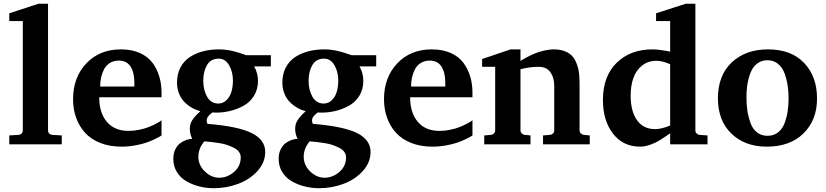

<svg xmlns="http://www.w3.org/2000/svg" viewBox="-20 -760 4352 1011"><path d="M305.2 0H28.8V-46.9L78.1 -49.8Q87.9 -50.8 94 -57.1Q100.1 -63.5 100.1 -73.2V-648.9H28.8V-689.9L182.1 -740.2H232.9V-73.2Q232.9 -63.5 239 -57.1Q245.1 -50.8 254.9 -49.8L305.2 -46.9Z M830.6 -46.9Q827.1 -44.4 820.8 -40.5Q814.5 -36.6 793 -26.4Q771.5 -16.1 748.5 -8.3Q725.6 -0.5 690.4 5.9Q655.3 12.2 619.6 12.2Q557.6 12.2 508.5 -7.1Q459.5 -26.4 428.2 -60.5Q397 -94.7 380.9 -139.9Q364.7 -185.1 364.7 -237.8Q364.7 -352.1 434.3 -426Q503.9 -500 616.7 -500Q673.3 -500 716.1 -481Q758.8 -461.9 783 -429.2Q807.1 -396.5 818.8 -356.9Q830.6 -317.4 830.6 -272V-248H502.4Q502.4 -165.5 543 -118.2Q583.5 -70.8 656.7 -70.8Q685.1 -70.8 713.4 -76.7Q741.7 -82.5 762 -90.6Q782.2 -98.6 798.3 -106.9Q814.5 -115.2 822.8 -121.1L830.6 -127ZM687.5 -304.2V-326.2Q687.5 -377.9 667.5 -409.4Q647.5 -440.9 605.5 -440.9Q579.1 -440.9 559.1 -428.7Q539.1 -416.5 528.3 -396Q517.6 -375.5 512.5 -352.5Q507.3 -329.6 507.3 -304.2Z M1406.2 -410.2H1318.4Q1338.4 -375 1338.4 -334Q1338.4 -289.6 1317.4 -255.6Q1296.4 -221.7 1262.5 -203.1Q1228.5 -184.6 1192.1 -175.8Q1155.8 -167 1118.2 -167Q1105 -167 1099.1 -168Q1068.4 -147 1068.4 -126Q1068.4 -117.2 1072.3 -107.9Q1234.4 -94.7 1305.4 -59.3Q1376.5 -23.9 1376.5 40Q1376.5 95.7 1335.9 140.4Q1295.4 185.1 1234.1 208Q1172.9 231 1106.4 231Q1065.9 231 1028.6 221.4Q991.2 211.9 960.4 193.8Q929.7 175.8 911.1 145.3Q892.6 114.7 892.6 76.2Q892.6 48.3 902.8 27.1Q913.1 5.9 929 -5.9Q944.8 -17.6 961.2 -23.2Q977.5 -28.8 992.2 -28.8Q979.5 -54.7 979.5 -82Q979.5 -106.9 992.4 -127.4Q1005.4 -147.9 1035.2 -174.8Q1022.9 -177.7 1008.8 -183.3Q994.6 -189 976.8 -201.2Q959 -213.4 945.1 -229.5Q931.2 -245.6 921.6 -270.5Q912.1 -295.4 912.1 -325.2Q912.1 -369.1 929.4 -403.1Q946.8 -437 977.1 -457.8Q1007.3 -478.5 1046.9 -489.3Q1086.4 -500 1133.3 -500Q1148.4 -500 1164.1 -498.3Q1179.7 -496.6 1190.4 -494.6Q1201.2 -492.7 1216.3 -488.5Q1231.4 -484.4 1237.8 -482.4Q1244.1 -480.5 1259 -475.3Q1273.9 -470.2 1276.4 -469.2H1406.2ZM1206.5 -335.9Q1206.5 -381.3 1186.5 -416.3Q1166.5 -451.2 1131.3 -451.2Q1089.8 -451.2 1070.1 -417.5Q1050.3 -383.8 1050.3 -335Q1050.3 -286.1 1070.6 -250.5Q1090.8 -214.8 1129.4 -214.8Q1155.3 -214.8 1173.3 -233.2Q1191.4 -251.5 1199 -278.1Q1206.5 -304.7 1206.5 -335.9ZM1247.6 68.8Q1247.6 52.7 1238.3 39.8Q1229 26.9 1211.7 18.3Q1194.3 9.8 1177.2 3.7Q1160.2 -2.4 1135.7 -6.3Q1111.3 -10.3 1097.2 -11.7Q1083 -13.2 1063.5 -15.1H1055.2L1050.3 -8.8Q1041.5 3.9 1037.6 11Q1033.7 18.1 1029.1 33Q1024.4 47.9 1024.4 64Q1024.4 109.9 1058.6 142.8Q1092.8 175.8 1134.3 175.8Q1176.8 175.8 1212.2 145.5Q1247.6 115.2 1247.6 68.8Z M1960.9 -410.2H1873Q1893.1 -375 1893.1 -334Q1893.1 -289.6 1872.1 -255.6Q1851.1 -221.7 1817.1 -203.1Q1783.2 -184.6 1746.8 -175.8Q1710.4 -167 1672.9 -167Q1659.7 -167 1653.8 -168Q1623 -147 1623 -126Q1623 -117.2 1627 -107.9Q1789.1 -94.7 1860.1 -59.3Q1931.2 -23.9 1931.2 40Q1931.2 95.7 1890.6 140.4Q1850.1 185.1 1788.8 208Q1727.5 231 1661.1 231Q1620.6 231 1583.3 221.4Q1545.9 211.9 1515.1 193.8Q1484.4 175.8 1465.8 145.3Q1447.3 114.7 1447.3 76.2Q1447.3 48.3 1457.5 27.1Q1467.8 5.9 1483.6 -5.9Q1499.5 -17.6 1515.9 -23.2Q1532.2 -28.8 1546.9 -28.8Q1534.2 -54.7 1534.2 -82Q1534.2 -106.9 1547.1 -127.4Q1560.1 -147.9 1589.8 -174.8Q1577.6 -177.7 1563.5 -183.3Q1549.3 -189 1531.5 -201.2Q1513.7 -213.4 1499.8 -229.5Q1485.8 -245.6 1476.3 -270.5Q1466.8 -295.4 1466.8 -325.2Q1466.8 -369.1 1484.1 -403.1Q1501.5 -437 1531.7 -457.8Q1562 -478.5 1601.6 -489.3Q1641.1 -500 1688 -500Q1703.1 -500 1718.8 -498.3Q1734.4 -496.6 1745.1 -494.6Q1755.9 -492.7 1771 -488.5Q1786.1 -484.4 1792.5 -482.4Q1798.8 -480.5 1813.7 -475.3Q1828.6 -470.2 1831.1 -469.2H1960.9ZM1761.2 -335.9Q1761.2 -381.3 1741.2 -416.3Q1721.2 -451.2 1686 -451.2Q1644.5 -451.2 1624.8 -417.5Q1605 -383.8 1605 -335Q1605 -286.1 1625.2 -250.5Q1645.5 -214.8 1684.1 -214.8Q1710 -214.8 1728 -233.2Q1746.1 -251.5 1753.7 -278.1Q1761.2 -304.7 1761.2 -335.9ZM1802.2 68.8Q1802.2 52.7 1793 39.8Q1783.7 26.9 1766.4 18.3Q1749 9.8 1731.9 3.7Q1714.8 -2.4 1690.4 -6.3Q1666 -10.3 1651.9 -11.7Q1637.7 -13.2 1618.2 -15.1H1609.9L1605 -8.8Q1596.2 3.9 1592.3 11Q1588.4 18.1 1583.7 33Q1579.1 47.9 1579.1 64Q1579.1 109.9 1613.3 142.8Q1647.5 175.8 1689 175.8Q1731.4 175.8 1766.8 145.5Q1802.2 115.2 1802.2 68.8Z M2467.8 -46.9Q2464.4 -44.4 2458 -40.5Q2451.7 -36.6 2430.2 -26.4Q2408.7 -16.1 2385.7 -8.3Q2362.8 -0.5 2327.6 5.9Q2292.5 12.2 2256.8 12.2Q2194.8 12.2 2145.8 -7.1Q2096.7 -26.4 2065.4 -60.5Q2034.2 -94.7 2018.1 -139.9Q2002 -185.1 2002 -237.8Q2002 -352.1 2071.5 -426Q2141.1 -500 2253.9 -500Q2310.5 -500 2353.3 -481Q2396 -461.9 2420.2 -429.2Q2444.3 -396.5 2456.1 -356.9Q2467.8 -317.4 2467.8 -272V-248H2139.6Q2139.6 -165.5 2180.2 -118.2Q2220.7 -70.8 2293.9 -70.8Q2322.3 -70.8 2350.6 -76.7Q2378.9 -82.5 2399.2 -90.6Q2419.4 -98.6 2435.5 -106.9Q2451.7 -115.2 2460 -121.1L2467.8 -127ZM2324.7 -304.2V-326.2Q2324.7 -377.9 2304.7 -409.4Q2284.7 -440.9 2242.7 -440.9Q2216.3 -440.9 2196.3 -428.7Q2176.3 -416.5 2165.5 -396Q2154.8 -375.5 2149.7 -352.5Q2144.5 -329.6 2144.5 -304.2Z M3085.4 0H2839.4V-46.9L2876.5 -49.8Q2885.7 -50.8 2892.1 -57.4Q2898.4 -64 2898.4 -73.2V-308.1Q2898.4 -350.6 2878.4 -379.4Q2858.4 -408.2 2816.4 -408.2Q2792 -408.2 2768.1 -404.8Q2744.1 -401.4 2732.4 -398.4L2720.7 -395V-73.2Q2720.7 -64.5 2727.5 -57.6Q2734.4 -50.8 2743.7 -49.8L2773.4 -46.9V0H2529.8V-46.9L2565.4 -49.8Q2574.7 -50.8 2581.1 -57.4Q2587.4 -64 2587.4 -73.2V-408.2H2518.6V-449.2L2668.5 -500H2720.7V-439Q2724.1 -441.4 2730.7 -445.6Q2737.3 -449.7 2757.3 -460.2Q2777.3 -470.7 2797.1 -478.8Q2816.9 -486.8 2844.2 -493.4Q2871.6 -500 2895.5 -500Q2937 -500 2965.1 -485.6Q2993.2 -471.2 3007.1 -445.1Q3021 -418.9 3026.4 -390.6Q3031.7 -362.3 3031.7 -326.2V-73.2Q3031.7 -64.5 3038.6 -57.6Q3045.4 -50.8 3054.7 -49.8L3085.4 -46.9Z M3705.6 0H3508.8V-58.1Q3506.3 -56.6 3488 -43.9Q3469.7 -31.2 3451.2 -19.8Q3432.6 -8.3 3404.3 2Q3376 12.2 3350.6 12.2Q3260.7 12.2 3207.8 -56.4Q3154.8 -125 3154.8 -232.9Q3154.8 -358.9 3227.1 -429.4Q3299.3 -500 3415.5 -500Q3432.6 -500 3455.8 -497.1Q3479 -494.1 3493.7 -491.2L3508.8 -487.8V-648.9H3434.6V-689.9L3590.3 -740.2H3641.6V-73.2Q3641.6 -64 3647.9 -57.4Q3654.3 -50.8 3663.6 -49.8L3705.6 -46.9ZM3508.8 -99.1V-421.9Q3467.3 -439.9 3437.5 -439.9Q3392.6 -439.9 3361.1 -415Q3329.6 -390.1 3315.2 -349.4Q3300.8 -308.6 3300.8 -255.9Q3300.8 -174.8 3334 -127.4Q3367.2 -80.1 3430.7 -80.1Q3446.8 -80.1 3466.3 -85Q3485.8 -89.8 3497.6 -94.7Z M4282.2 -241.2Q4282.2 -127.9 4211.2 -57.9Q4140.1 12.2 4017.6 12.2Q3902.3 12.2 3831.3 -56.4Q3760.3 -125 3760.3 -242.2Q3760.3 -362.8 3833 -431.4Q3905.8 -500 4024.4 -500Q4146 -500 4214.1 -428.7Q4282.2 -357.4 4282.2 -241.2ZM4132.3 -242.2Q4132.3 -277.8 4127.4 -310.1Q4122.6 -342.3 4111.1 -373.8Q4099.6 -405.3 4076.4 -424.1Q4053.2 -442.9 4020.5 -442.9Q3994.6 -442.9 3974.6 -430.4Q3954.6 -418 3942.9 -398.7Q3931.2 -379.4 3923.6 -352.3Q3916 -325.2 3913.3 -299.8Q3910.6 -274.4 3910.6 -246.1Q3910.6 -209.5 3915.3 -177.7Q3919.9 -146 3931.2 -114Q3942.4 -82 3965.3 -63.5Q3988.3 -44.9 4021.5 -44.9Q4053.7 -44.9 4076.7 -62.7Q4099.6 -80.6 4111.1 -111.1Q4122.6 -141.6 4127.4 -173.3Q4132.3 -205.1 4132.3 -242.2Z"/></svg>

Font: Veleka
Style: Bold
Weight: 700
Designer: Stefan Peev, Context Ltd, 2016; SIL International, 1997-2014.
Foundry: Stefan Peev, Context Ltd, 2016
Version: Version 1.000